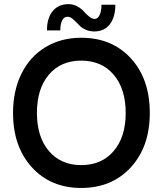

<svg xmlns="http://www.w3.org/2000/svg" viewBox="-20 -894 788 928"><path d="M372.5 14.5Q225 14.5 134 -85.5Q43 -185.5 43 -348Q43 -456 84.2 -538.8Q125.5 -621.5 200.5 -666.5Q275.5 -711.5 372.5 -711.5Q521.5 -711.5 612.8 -611.8Q704 -512 704 -348Q704 -185 612.2 -85.2Q520.5 14.5 372.5 14.5ZM158.5 -348Q158.5 -231.5 216.5 -163.8Q274.5 -96 372.5 -96Q471.5 -96 529.5 -164Q587.5 -232 587.5 -348Q587.5 -464.5 529.5 -532.8Q471.5 -601 372.5 -601Q274 -601 216.2 -533.2Q158.5 -465.5 158.5 -348ZM207 -747Q207 -807 234.8 -840.5Q262.5 -874 311 -874Q334.5 -874 354.5 -862.8Q374.5 -851.5 385.8 -838.2Q397 -825 411 -813.8Q425 -802.5 438 -802.5Q452 -802.5 461.2 -821Q470.5 -839.5 470.5 -871H537.5Q537.5 -810 510.2 -776Q483 -742 436.5 -742Q414.5 -742 397 -749.2Q379.5 -756.5 368 -767Q356.5 -777.5 347 -788Q337.5 -798.5 327.2 -805.8Q317 -813 306 -813Q290 -813 280.8 -795.8Q271.5 -778.5 271.5 -747Z"/></svg>

Font: HK Grotesk SemiBold
Style: Regular
Weight: 600
Designer: Alfredo Marco Pradil
Foundry: Hanken Design Co.
Version: Version 3.001;FEAKit 1.0